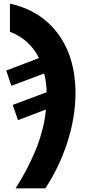

<svg xmlns="http://www.w3.org/2000/svg" viewBox="-20 -785 478 1045"><path d="M65 240H227C323 94 391 -95 391 -279C391 -542 252 -719 34 -765V-612C110 -583 163 -530 192 -469L14 -401L42 -318L220 -385C229 -356 233 -316 234 -283L49 -214L78 -131L230 -189C217 -38 145 114 65 240Z"/></svg>

Font: Noto Sans SemiCondensed ExtraBold
Style: Italic
Weight: 800
Width: 4
Italic angle: -12°
Designer: Monotype Design Team
Foundry: Monotype Imaging Inc.
Version: Version 2.013